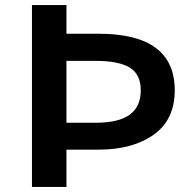

<svg xmlns="http://www.w3.org/2000/svg" viewBox="-20 -737 772 757"><path d="M106 -717H242V-604H369Q669 -604 669 -381Q669 -265 586 -206Q503 -147 369 -147H242V0H106ZM535 -381Q535 -444 491.5 -470.5Q448 -497 357 -497H242V-253H357Q447 -253 491 -284.5Q535 -316 535 -381Z"/></svg>

Font: Nebula Sans Semibold
Style: Regular
Weight: 600
Designer: Paul D. Hunt for Adobe (as Source Sans)
Foundry: Nebula Entertainment & Broadcasting LLC
Version: Version 1.010